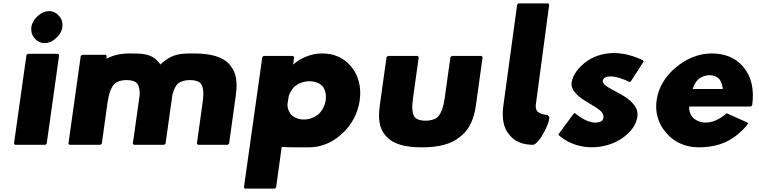

<svg xmlns="http://www.w3.org/2000/svg" viewBox="-20 -852 4504 1139"><path d="M166 -691C163 -667 169 -644 183 -628L189 -621C202 -606 222 -596 245 -596C267 -596 288 -605 306 -620L307 -621L315 -628C333 -644 347 -667 350 -691C353 -715 347 -738 333 -754L327 -761C314 -776 294 -786 271 -786C249 -786 228 -777 210 -762L209 -761L201 -754C183 -738 169 -715 166 -691ZM63 0 69 7H249L257 0L331 -526L325 -533H145L137 -526Z M576 7 584 0 618 -244C626 -299 639 -334 661 -357C678 -370 701 -377 730 -377C759 -377 780 -371 794 -357C804 -343 809 -321 809 -291L768 0L774 7H954L962 0L1003 -291C1011 -321 1021 -342 1036 -357C1054 -370 1077 -377 1106 -377C1135 -377 1157 -371 1171 -357C1187 -335 1190 -299 1182 -244L1148 0L1154 7H1331L1339 0L1379 -287C1390 -366 1381 -423 1347 -462V-463L1341 -470C1302 -515 1231 -535 1128 -535C1052 -535 1004 -533 942 -479L934 -472C933 -471 934 -471 932 -469C930 -472 926 -476 923 -480V-481L916 -488C877 -533 824 -535 752 -535C691 -535 647 -523 611 -503L613 -520L607 -527H467L459 -520L386 0L392 7Z M1912 -257C1907 -224 1891 -195 1869 -174C1845 -155 1815 -143 1783 -143C1751 -143 1724 -154 1705 -174C1694 -188 1686 -208 1685 -231L1693 -282C1700 -305 1713 -324 1729 -340C1752 -358 1782 -370 1815 -370C1849 -370 1876 -359 1894 -340C1909 -320 1917 -291 1912 -257ZM1544 -520 1536 -513 1427 260 1433 267H1610L1618 260L1651 20C1716 23 1785 22 1813 22C1883 22 1947 -5 1998 -49L1999 -50L2007 -57C2064 -107 2103 -178 2114 -257C2125 -336 2106 -406 2064 -456L2063 -457L2057 -464C2019 -508 1962 -535 1891 -535C1825 -535 1764 -508 1719 -469L1725 -513L1719 -520Z M2464 -513 2458 -520H2281L2273 -513L2233 -226C2222 -147 2231 -89 2265 -50L2272 -43C2311 2 2380 22 2483 22C2586 22 2661 2 2712 -43L2721 -50C2765 -89 2792 -146 2803 -226L2843 -513L2837 -520H2660L2652 -513L2618 -269C2610 -214 2597 -179 2575 -156C2558 -143 2534 -136 2505 -136C2476 -136 2455 -142 2441 -156C2425 -178 2422 -214 2430 -269Z M3143 7C3147 7 3152 4 3157 0L3165 -7C3198 -36 3249 -143 3237 -161H3236L3230 -168C3229 -169 3228 -170 3226 -170C3219 -171 3186 -173 3167 -192C3160 -202 3156 -215 3159 -234L3238 -825L3232 -832H3056L3048 -825L2966 -225C2956 -151 2967 -92 3001 -53L3007 -46C3036 -12 3082 7 3143 7Z M3389 -182 3381 -175 3292 -54 3298 -47C3421 57 3600 32 3693 -49L3694 -50L3702 -57C3734 -86 3756 -121 3761 -160C3765 -189 3756 -212 3740 -232L3739 -233H3738L3732 -241C3687 -292 3597 -319 3563 -353C3559 -359 3555 -366 3556 -373C3557 -378 3559 -384 3564 -389C3585 -403 3630 -407 3716 -365L3724 -372L3799 -488L3793 -495C3636 -570 3512 -534 3441 -473L3433 -466C3398 -434 3376 -396 3371 -363C3368 -340 3376 -321 3391 -304L3397 -297C3435 -253 3514 -225 3549 -188C3556 -177 3562 -166 3560 -153C3559 -147 3556 -141 3551 -135C3524 -117 3468 -116 3389 -182Z M4089 -324C4095 -344 4106 -366 4123 -382C4141 -396 4163 -406 4190 -406C4214 -406 4232 -398 4247 -383C4258 -368 4266 -348 4268 -324ZM4291 -180C4205 -105 4127 -116 4088 -157C4074 -174 4067 -197 4068 -220H4434L4442 -227C4456 -325 4435 -402 4391 -453L4385 -460C4343 -509 4279 -535 4203 -535C4124 -535 4049 -503 3990 -452L3988 -451L3980 -444C3924 -395 3885 -329 3875 -256C3865 -184 3886 -118 3928 -69L3934 -62C3978 -10 4045 22 4125 22C4214 22 4293 0 4359 -57L4360 -58L4368 -65C4385 -80 4403 -98 4418 -119L4412 -126Z"/></svg>

Font: Hussar Woodtype
Style: BlkObl
Weight: 900
Foundry: Cannot Into Space Fonts
Version: Version 1.07